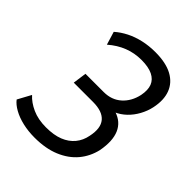

<svg xmlns="http://www.w3.org/2000/svg" viewBox="-205 -828 951 951"><g transform="rotate(45 271.0 -352.5)"><path d="M201 9Q157 9 118 0Q79 -9 49.5 -25.5Q20 -42 5 -62L43 -132Q68 -104 109 -85.5Q150 -67 205 -67Q260 -67 297.5 -82Q335 -97 358 -125Q381 -153 388 -191Q402 -256 374.5 -288.5Q347 -321 281 -321H146L156 -393H284Q339 -393 376 -426Q413 -459 425 -514Q433 -555 422.5 -582Q412 -609 382.5 -623.5Q353 -638 304 -638Q255 -638 211.5 -621Q168 -604 129 -570L108 -639Q134 -662 167.5 -679Q201 -696 241 -705Q281 -714 325 -714Q399 -714 444.5 -689.5Q490 -665 507 -620Q524 -575 511 -514Q504 -481 487 -450Q470 -419 446 -396Q422 -373 392 -360L394 -364Q447 -347 467.5 -300Q488 -253 474 -177Q461 -121 426 -79.5Q391 -38 334.5 -14.5Q278 9 201 9Z"/></g></svg>

Font: Nunito Sans 10pt Condensed Medium
Style: Italic
Weight: 500
Width: 3
Italic angle: -9°
Designer: Vernon Adams
Foundry: Vernon Adams
Version: Version 3.101;gftools[0.9.27]